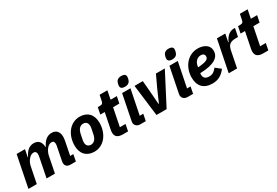

<svg xmlns="http://www.w3.org/2000/svg" viewBox="61 -1761 4028 2787"><g transform="rotate(-30 2075.0 -367.5)"><path d="M154 0 208 -270C216 -310 233 -344 256 -372C279 -400 306 -420 340 -420C374 -420 387 -399 387 -366C387 -350 384 -331 380 -312L318 0H458L512 -270C519 -306 538 -346 560 -373C582 -400 611 -420 642 -420C673 -420 686 -399 686 -367C686 -350 682 -331 678 -312L637 -104C636 -99 634 -88 634 -76C634 -29 665 0 718 0H809L831 -112H778L818 -313C824 -344 830 -373 830 -404C830 -486 788 -537 711 -537C627 -537 576 -481 537 -403H532C531 -487 488 -537 410 -537C330 -537 280 -485 241 -403H235L259 -525H119L14 0Z M1117 12C1273 12 1388 -128 1388 -318C1388 -456 1307 -537 1179 -537C1023 -537 908 -397 908 -207C908 -69 989 12 1117 12ZM1122 -101C1073 -101 1047 -134 1047 -184C1047 -197 1049 -209 1050 -215L1069 -309C1084 -384 1121 -424 1174 -424C1223 -424 1249 -391 1249 -341C1249 -328 1247 -316 1246 -310L1227 -216C1212 -141 1175 -101 1122 -101Z M1684 0 1706 -112H1611L1671 -413H1776L1799 -525H1694L1722 -667H1592L1574 -578C1567 -542 1558 -525 1515 -525H1479L1457 -413H1531L1477 -142C1474 -127 1473 -109 1473 -99C1473 -33 1515 0 1596 0Z M1970 -583C2037 -583 2057 -620 2066 -655C2069 -667 2072 -683 2072 -695C2072 -727 2049 -747 2000 -747C1933 -747 1913 -710 1904 -675C1901 -663 1898 -647 1898 -635C1898 -603 1921 -583 1970 -583ZM1981 0 2003 -112H1944L2027 -525H1887L1803 -105C1801 -95 1800 -88 1800 -80C1800 -32 1836 0 1890 0Z M2330 0 2603 -525H2454L2361 -327L2273 -125H2266L2251 -327L2234 -525H2095L2160 0Z M2763 -583C2830 -583 2850 -620 2859 -655C2862 -667 2865 -683 2865 -695C2865 -727 2842 -747 2793 -747C2726 -747 2706 -710 2697 -675C2694 -663 2691 -647 2691 -635C2691 -603 2714 -583 2763 -583ZM2774 0 2796 -112H2737L2820 -525H2680L2596 -105C2594 -95 2593 -88 2593 -80C2593 -32 2629 0 2683 0Z M3095 12C3185 12 3254 -20 3319 -106L3233 -174C3186 -115 3151 -101 3105 -101C3036 -101 3012 -135 3012 -185C3012 -190 3012 -196 3014 -208C3249 -215 3346 -283 3346 -391C3346 -505 3237 -537 3158 -537C2984 -537 2873 -382 2873 -214C2873 -75 2946 12 3095 12ZM3150 -430C3175 -430 3210 -422 3210 -377C3210 -335 3179 -306 3029 -297L3033 -320C3045 -388 3091 -430 3150 -430Z M3511 0 3566 -276C3583 -361 3627 -389 3716 -389H3751L3779 -525H3754C3673 -525 3619 -451 3597 -394H3590L3616 -525H3476L3371 0Z M4035 0 4057 -112H3962L4022 -413H4127L4150 -525H4045L4073 -667H3943L3925 -578C3918 -542 3909 -525 3866 -525H3830L3808 -413H3882L3828 -142C3825 -127 3824 -109 3824 -99C3824 -33 3866 0 3947 0Z"/></g></svg>

Font: LVC Sans
Style: Bold Italic
Weight: 700
Italic angle: -11.31°
Designer: Mike Abbink, Paul van der Laan, Pieter van Rosmalen
Foundry: Bold Monday
Version: Version 3.0